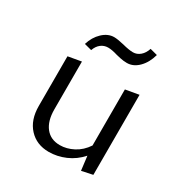

<svg xmlns="http://www.w3.org/2000/svg" viewBox="-150 -738 820 860"><g transform="rotate(30 260.5 -308.5)"><path d="M78 -151V-408L146 -420V-173Q146 -113 172.5 -79.5Q199 -46 247 -46Q282 -46 316.5 -64Q351 -82 375 -118V-408L444 -420V-6L387 6L378 -67Q346 -31 304 -13Q262 5 219 5Q156 5 117 -37Q78 -79 78 -151ZM217 -587Q234 -587 268 -579Q302 -570 323 -570Q343 -570 359.5 -584Q376 -598 384 -623L422 -613Q410 -569 383 -542Q356 -515 323 -515Q306 -515 287.5 -519Q269 -523 266 -524Q237 -533 217 -533Q196 -533 180 -520.5Q164 -508 156 -485L118 -495Q130 -535 157.5 -561Q185 -587 217 -587Z"/></g></svg>

Font: LXGW Bright TC
Style: Regular
Weight: 400
Designer: Christian Thalmann (Catharsis Fonts)
Foundry: LXGW / Christian Thalmann (Catharsis Fonts) / Fontworks Inc.
Version: Version 5.501